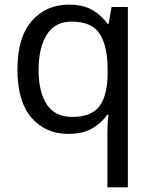

<svg xmlns="http://www.w3.org/2000/svg" viewBox="-20 -566 655 826"><path d="M442 240V11Q442 -7 443 -31Q444 -55 447 -72H441Q418 -38 377.5 -14Q337 10 273 10Q176 10 115.5 -59.5Q55 -129 55 -267Q55 -405 116.5 -475.5Q178 -546 276 -546Q339 -546 379 -522Q419 -498 443 -463H447L460 -536H530V240ZM290 -63Q373 -63 407.5 -108.5Q442 -154 443 -248V-266Q443 -368 409 -420.5Q375 -473 288 -473Q216 -473 181 -416.5Q146 -360 146 -265Q146 -170 181.5 -116.5Q217 -63 290 -63Z"/></svg>

Font: Noto IKEA Arabic
Style: Regular
Weight: 400
Designer: Monotype Design Team
Foundry: Monotype Imaging Inc.
Version: Version 1.200